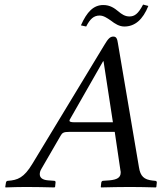

<svg xmlns="http://www.w3.org/2000/svg" viewBox="-20 -818 707 840"><path d="M161 -79 245 -224C252 -237 259 -241 282 -241H482L507 -72C508 -69 508 -66 508 -63C508 -41 492 -32 459 -29L431 -27C427 -27 424 -24 423 -19L421 0L422 2C458 1 512 0 549 0C588 0 627 1 662 2L664 0L666 -19C667 -24 663 -27 658 -27L648 -28C610 -32 594 -47 588 -86L496 -628C493 -647 490 -658 476 -658C462 -658 453 -649 437 -622L122 -102C85 -40 57 -30 15 -27C10 -27 7 -24 6 -19L3 0L4 2C40 1 56 0 93 0C132 0 183 1 218 2L221 0L223 -19C224 -24 221 -27 217 -27L190 -29C165 -31 154 -41 154 -56C154 -63 156 -71 161 -79ZM307 -283C291 -283 284 -285 284 -290C284 -292 285 -294 286 -296L431 -550H433L474 -283ZM546 -746C527 -746 512 -756 498 -768C481 -782 462 -796 432 -796C389 -796 360 -766 334 -707L357 -702C374 -735 390 -750 416 -750C433 -750 449 -739 465 -728C483 -714 502 -702 524 -702C570 -702 605 -732 629 -792L606 -798C584 -756 568 -746 546 -746Z"/></svg>

Font: Libertinus Serif
Style: Italic
Weight: 400
Italic angle: -12°
Designer: Philipp H. Poll, Khaled Hosny
Foundry: Caleb Maclennan
Version: Version 7.050;RELEASE